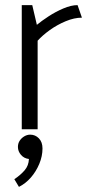

<svg xmlns="http://www.w3.org/2000/svg" viewBox="-20 -505 350 750"><path d="M127 0V-346Q146 -367 174.5 -387.5Q203 -408 236.5 -422Q270 -436 300 -436L283 -485Q258 -485 227.5 -472Q197 -459 169.5 -441Q142 -423 124 -408L106 -485H65V0ZM98 21Q86 21 75 27.5Q64 34 57 44.5Q50 55 50 69Q50 86 62 100Q74 114 93 116Q92 142 76 160.5Q60 179 36 195L54 225Q80 212 100.5 188.5Q121 165 133.5 135Q146 105 146 75Q146 50 132 35.5Q118 21 98 21Z"/></svg>

Font: Catamaran Light
Style: Regular
Weight: 300
Designer: Pria Ravichandran
Version: Version 2.000